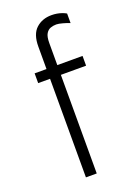

<svg xmlns="http://www.w3.org/2000/svg" viewBox="-140 -789 618 851"><g transform="rotate(-20 169.0 -364.0)"><path d="M113 0V-465H57V-511H113V-617Q113 -675 142 -701.5Q171 -728 215 -728Q228 -728 240 -726Q252 -724 263.5 -720Q275 -716 283 -711V-666Q271 -671 251.5 -676.5Q232 -682 221 -682Q207 -682 194 -677.5Q181 -673 172.5 -659Q164 -645 164 -615V-511H283V-465H164V0Z"/></g></svg>

Font: Chivo Medium Thin
Style: Regular
Weight: 250
Version: Version 2.002